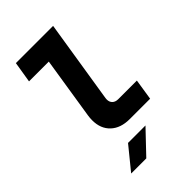

<svg xmlns="http://www.w3.org/2000/svg" viewBox="-283 -828 1167 1167"><g transform="rotate(-45 300.0 -245.0)"><path d="M346 0Q268 0 223.5 -42Q179 -84 179 -156Q179 -176 182 -195L245 -595H75L97 -730H417L332 -195Q331 -191 331 -183Q331 -161 344.5 -148Q358 -135 382 -135H542L521 0ZM248 240H118L236 95H386Z"/></g></svg>

Font: JetBrains Mono Extra Bold
Style: Italic
Weight: 800
Italic angle: -9°
Monospace: yes
Designer: Philipp Nurullin, Konstantin Bulenkov
Foundry: JetBrains
Version: 2.002